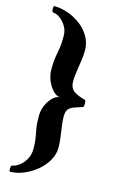

<svg xmlns="http://www.w3.org/2000/svg" viewBox="-130 -783 579 957"><g transform="rotate(15 160.0 -305.0)"><path d="M25.4 122.1Q21.5 122.1 21.5 111.3Q21.5 90.8 27.3 89.8Q44.9 87.9 64 73.7Q83 59.6 96.2 35.6Q109.4 11.7 109.4 -17.6Q109.4 -51.8 105.5 -73.7Q101.6 -95.7 97.2 -119.1Q92.8 -142.6 92.8 -182.6Q92.8 -213.9 105 -240.7Q117.2 -267.6 135.3 -284.2Q153.3 -300.8 170.9 -300.8Q153.3 -300.8 135.3 -318.8Q117.2 -336.9 105 -365.2Q92.8 -393.6 92.8 -423.8Q92.8 -464.8 97.2 -489.3Q101.6 -513.7 105.5 -537.6Q109.4 -561.5 109.4 -598.6Q109.4 -627.9 96.2 -649.9Q83 -671.9 64.5 -685.5Q45.9 -699.2 27.3 -700.2Q21.5 -702.1 21.5 -720.7Q21.5 -732.4 25.4 -732.4Q60.5 -732.4 96.7 -719.7Q132.8 -707 163.1 -684.1Q193.4 -661.1 211.9 -628.9Q230.5 -596.7 230.5 -558.6Q230.5 -534.2 226.1 -503.9Q221.7 -473.6 217.3 -445.3Q212.9 -417 212.9 -396.5Q212.9 -361.3 233.9 -345.7Q254.9 -330.1 294.9 -320.3Q298.8 -313.5 298.8 -302.7Q298.8 -290 295.9 -284.2Q271.5 -276.4 252.9 -270Q234.4 -263.7 223.6 -252Q212.9 -240.2 212.9 -213.9Q212.9 -193.4 216.8 -165Q220.7 -136.7 224.6 -107.9Q228.5 -79.1 228.5 -56.6Q228.5 -21.5 210 10.7Q191.4 43 161.1 67.9Q130.9 92.8 95.2 107.4Q59.6 122.1 25.4 122.1Z"/></g></svg>

Font: Crimson Text
Style: Bold
Weight: 700
Designer: Sebastian Kosch
Foundry: Sebastian Kosch
Version: Version 1.100